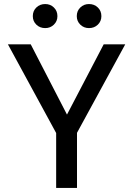

<svg xmlns="http://www.w3.org/2000/svg" viewBox="-20 -925 655 945"><path d="M359 -271.3V0H256.4V-270.3L19 -706.7H131.3L309.7 -361L490.3 -706.7H596.4ZM202.6 -786.7Q176.4 -786.7 159 -803.6Q141.5 -820.5 141.5 -845.6Q141.5 -871.3 159 -888.2Q176.4 -905.1 202.6 -905.1Q227.7 -905.1 245.1 -888.2Q262.6 -871.3 262.6 -845.6Q262.6 -820.5 245.1 -803.6Q227.7 -786.7 202.6 -786.7ZM417.9 -786.7Q392.8 -786.7 375.4 -803.6Q357.9 -820.5 357.9 -845.6Q357.9 -871.3 375.4 -888.2Q392.8 -905.1 417.9 -905.1Q444.1 -905.1 461.5 -888.2Q479 -871.3 479 -845.6Q479 -820.5 461.5 -803.6Q444.1 -786.7 417.9 -786.7Z"/></svg>

Font: Fira Code Retina
Style: Regular
Weight: 450
Monospace: yes
Designer: Carrois Corporate, Edenspiekermann AG, Nikita Prokopov
Foundry: Carrois Corporate, Edenspiekermann AG, Nikita Prokopov
Version: Version 6.002